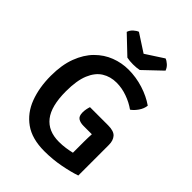

<svg xmlns="http://www.w3.org/2000/svg" viewBox="-257 -1025 1162 1162"><g transform="rotate(45 324.0 -444.0)"><path d="M468 -197Q468 -213.5 468.5 -230.2Q469 -247 470 -262.5H398.5Q372 -262.5 354.2 -273.2Q336.5 -284 336.5 -317Q336.5 -330 339.2 -344.5Q342 -359 346 -370.5H501Q550.5 -370.5 569.5 -348.8Q588.5 -327 588.5 -290V-28Q544 -12.5 477.2 0.5Q410.5 13.5 339 13.5Q233 13.5 168.2 -32.8Q103.5 -79 73.8 -158.2Q44 -237.5 44 -337Q44 -430.5 69.8 -498.5Q95.5 -566.5 139.2 -610.5Q183 -654.5 237.8 -675.5Q292.5 -696.5 350.5 -696.5Q415.5 -696.5 477.8 -676.8Q540 -657 587 -624Q584 -596 565.8 -570Q547.5 -544 528 -531Q492 -557 446.5 -573.2Q401 -589.5 355.5 -589.5Q303 -589.5 262.2 -564.2Q221.5 -539 198.2 -483.2Q175 -427.5 175 -335.5Q175 -209 222 -149Q269 -89 361 -89Q390.5 -89 417.8 -93Q445 -97 468 -102.5ZM461 -902.5Q474.5 -898 490.5 -883.8Q506.5 -869.5 513 -850L400 -742.5Q377 -737.5 347 -737.5Q317 -737.5 294 -742.5L181 -850Q187.5 -869.5 203.5 -883.8Q219.5 -898 233 -902.5L347 -828.5Z"/></g></svg>

Font: Signika Negative SemiBold
Style: Regular
Weight: 600
Designer: Anna Giedryś
Foundry: Anna Giedryś
Version: Version 2.000; ttfautohint (v1.8.3) -l 8 -r 50 -G 200 -x 9 -